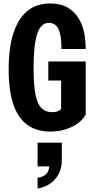

<svg xmlns="http://www.w3.org/2000/svg" viewBox="-20 -750 553 1109"><path d="M271 10Q191 10 137 -29.5Q83 -69 56.5 -149Q30 -229 30 -350Q30 -474 57.5 -558.5Q85 -643 138 -686.5Q191 -730 269 -730Q336 -730 381.5 -699.5Q427 -669 451 -610.5Q475 -552 475 -467H335Q335 -547 317.5 -582.5Q300 -618 263 -618Q232 -618 212.5 -591Q193 -564 183.5 -506.5Q174 -449 174 -357Q174 -262 184.5 -206Q195 -150 219 -126Q243 -102 282 -102Q299 -102 311.5 -106.5Q324 -111 334 -121L475 -88Q449 -43 393.5 -16.5Q338 10 271 10ZM333 -78V-316L364 -285H259V-395H475V-88ZM197 339V277Q231 272 248 254.5Q265 237 265 201L315 211H197V74H337V174Q337 240 299 284Q261 328 197 339Z"/></svg>

Font: Instrument Sans Condensed
Style: Bold
Weight: 700
Width: 3
Designer: Rodrigo Fuenzalida
Foundry: fragTYPE
Version: Version 1.000;gftools[0.9.28]